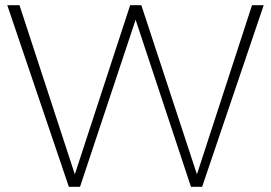

<svg xmlns="http://www.w3.org/2000/svg" viewBox="-20 -719 1044 739"><path d="M950 -699H995L758 0H715L502 -643L288 0H245L8 -699H55L268 -48L481 -699H524L738 -48Z"/></svg>

Font: Gontserrat ExtraLight
Style: Regular
Weight: 275
Designer: Julieta Ulanovsky
Foundry: Julieta Ulanovsky
Version: Version 6.001